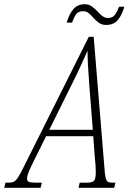

<svg xmlns="http://www.w3.org/2000/svg" viewBox="-75 -888 620 908"><path d="M-55 0 -49 -24H-36Q-20 -24 -10 -28.5Q0 -33 10.5 -49.5Q21 -66 39 -102L345 -714H368L419 -93Q421 -62 424.5 -47.5Q428 -33 435 -28.5Q442 -24 457 -24H471L465 0H296L302 -24H334Q361 -24 369.5 -33Q378 -42 378 -75Q378 -83 377 -102.5Q376 -122 374 -135L366 -244H143L76 -109Q63 -82 58 -67.5Q53 -53 53 -44Q53 -32 61.5 -28Q70 -24 98 -24H123L117 0ZM265 -490 158 -274H364L347 -489Q344 -533 341.5 -572.5Q339 -612 339 -648Q323 -612 306 -575Q289 -538 265 -490ZM427 -770Q407 -770 393 -780Q379 -790 368 -802.5Q357 -815 345.5 -825Q334 -835 318 -835Q295 -835 284.5 -820Q274 -805 266 -781H240Q253 -824 273 -846Q293 -868 325 -868Q345 -868 359 -858Q373 -848 384.5 -835.5Q396 -823 408 -813Q420 -803 437 -803Q458 -803 469.5 -819.5Q481 -836 488 -856H513Q501 -815 481.5 -792.5Q462 -770 427 -770Z"/></svg>

Font: Noto Serif ExtraCondensed ExtraLight
Style: Italic
Weight: 200
Width: 2
Italic angle: -12°
Designer: Monotype Design Team
Foundry: Monotype Imaging Inc.
Version: Version 2.014; ttfautohint (v1.8.4.7-5d5b)